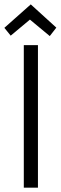

<svg xmlns="http://www.w3.org/2000/svg" viewBox="-30 -868 280 888"><path d="M112.3 -847.7 -9.8 -739.3 19.5 -703.1 108.4 -777.3 200.2 -701.2 230.5 -740.2ZM80.1 -659.2V0H145.5V-659.2Z"/></svg>

Font: Yaldevi Colombo
Style: Regular
Weight: 400
Designer: Sol Matas, Denzil Rajitha, Kosala Senevirathne and Pathum Egodawatta
Foundry: Mooniak
Version: Version 1.020 ; ttfautohint (v1.6)